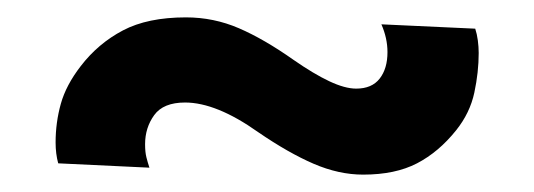

<svg xmlns="http://www.w3.org/2000/svg" viewBox="-20 -360 615 221"><path d="M152 -167 47 -172Q44 -183 44 -196Q44 -219 50 -240.5Q56 -262 73 -284Q93 -310 121.5 -325Q150 -340 194 -340Q226 -340 255 -327.5Q284 -315 318 -291Q341 -275 359 -266.5Q377 -258 390 -258Q408 -258 417 -269.5Q426 -281 426 -300Q426 -316 419 -332L527 -327Q529 -321 530 -313.5Q531 -306 531 -299Q531 -277 526 -253.5Q521 -230 505 -210Q485 -185 460 -172Q435 -159 398 -159Q370 -159 341 -171.5Q312 -184 277 -208Q229 -242 193 -242Q168 -242 157.5 -227.5Q147 -213 147 -194Q147 -185 148.5 -179Q150 -173 152 -167Z"/></svg>

Font: Jost* Semi
Style: Regular
Weight: 600
Version: Version 3.7